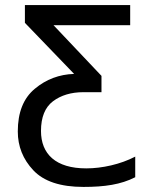

<svg xmlns="http://www.w3.org/2000/svg" viewBox="-20 -734 590 764"><path d="M312 9.8C396 9.8 460.9 0.5 518.1 -28.8V-110.8C459.5 -80.1 385.7 -64 323.2 -64C201.7 -64 143.1 -121.1 143.1 -212.9C143.1 -267.6 159.2 -307.1 190.9 -331.1C222.7 -355 263.2 -367.2 312 -367.2H383.8V-432.1L192.9 -633.8H498V-713.9H79.1V-643.1L274.9 -439.9C215.8 -438 163.6 -418.5 118.7 -380.9C73.2 -343.3 50.8 -286.6 50.8 -210.9C50.8 -151.9 71.3 -100.1 112.8 -56.2C154.3 -12.2 220.7 9.8 312 9.8Z"/></svg>

Font: Avrile Sans
Style: Regular
Weight: 400
Designer: Monotype Design Team, Google (font), Stefan Peev (BGR Cyrillic), Cristiano Sobral (main changes)
Foundry: The Avrile Sans Project Authors
Version: Version 3.110